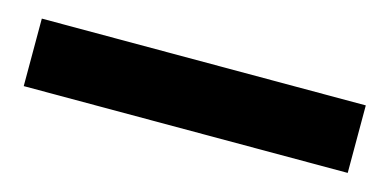

<svg xmlns="http://www.w3.org/2000/svg" viewBox="-29 -51 558 275"><g transform="rotate(15 250.0 86.0)"><path d="M490.2 36.1V136.2H9.8V36.1Z"/></g></svg>

Font: Nacelle Bold
Style: Regular
Weight: 700
Designer: Sora Sagano
Foundry: Sora Sagano
Version: Version 1.000;FEAKit 1.0